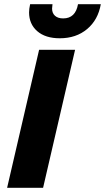

<svg xmlns="http://www.w3.org/2000/svg" viewBox="-20 -898 502 918"><path d="M462 -878Q449 -803 396.5 -759Q344 -715 266 -715Q197 -715 158 -749Q119 -783 119 -839Q119 -855 124 -878H231Q229 -864 229 -857Q229 -835 243 -822.5Q257 -810 282 -810Q341 -810 353 -878ZM339 -660 186 0H14L167 -660Z"/></svg>

Font: Elaine Sans
Style: Bold Italic
Weight: 700
Italic angle: -13°
Designer: Wei Huang
Foundry: Wei Huang
Version: Version 2.001;December 24, 2019;FontCreator 12.0.0.2547 64-b